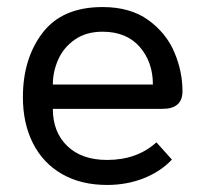

<svg xmlns="http://www.w3.org/2000/svg" viewBox="-20 -515 583 545"><path d="M45 -239Q45 -349 101 -422Q157 -495 271 -495Q350 -495 401 -458Q452 -421 475 -366.5Q498 -312 498 -256Q498 -206 441 -206H130Q130 -140 171 -100.5Q212 -61 284 -61Q369 -61 424 -111L468 -62Q436 -28 388 -9Q340 10 284 10Q210 10 156 -21Q102 -52 73.5 -108.5Q45 -165 45 -239ZM414 -275Q414 -339 376.5 -382Q339 -425 271 -425Q225 -425 193 -403Q161 -381 145.5 -346.5Q130 -312 130 -275Z"/></svg>

Font: Niramit
Style: Regular
Weight: 400
Version: Version 1.000; ttfautohint (v1.6)